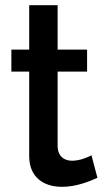

<svg xmlns="http://www.w3.org/2000/svg" viewBox="-20 -715 407 743"><path d="M357 -27 334 -114C321 -107 290 -93 259 -93C229 -93 205 -109 203 -146V-438H317V-523H203V-695H93V-523H24V-438H93V-111C93 -27 151 8 220 8C276 8 329 -14 357 -27Z"/></svg>

Font: FIGSv2-sans-serif SemiBold
Style: Regular
Weight: 600
Designer: Matt McInerney, Pablo Impallari, Rodrigo Fuenzalida,Mirko Velimirovic
Foundry: Matt McInerney, Pablo Impallari, Rodrigo Fuenzalida
Version: Version 4.021;hotconv 1.0.109;makeotfexe 2.5.65596